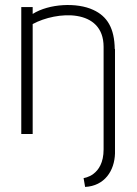

<svg xmlns="http://www.w3.org/2000/svg" viewBox="-20 -529 541 758"><path d="M64 -501V0H109V-434C203 -485 389 -498 389 -344V61C389 166 310 174 310 174C310 174 316 208 316 209C393 205 432 145 434 77V-336L433 -335C432 -418 403 -465 348 -490C284 -520 174 -515 109 -474V-501Z"/></svg>

Font: Advent Pro
Style: Light
Weight: 300
Designer: Andreas Kalpakidis
Foundry: Andreas Kalpakidis
Version: Version 2.002 2007